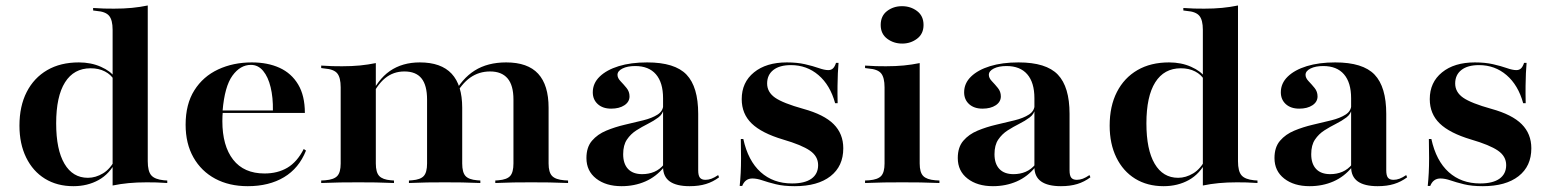

<svg xmlns="http://www.w3.org/2000/svg" viewBox="-20 -651 5510 683"><path d="M241.1 11.3Q183.1 11.3 139.9 -15.3Q96.8 -41.9 73 -90.7Q49.2 -139.5 49.2 -204Q49.2 -273.4 75 -323.8Q100.8 -374.2 148 -401.6Q195.2 -429 260.5 -429Q304 -429 339.1 -413.3Q374.2 -397.6 387.9 -376.6L385.5 -366.9Q375 -385.5 353.2 -396.8Q331.5 -408.1 302.4 -408.1Q242.7 -408.1 211.3 -358.1Q179.8 -308.1 179.8 -212.1Q179.8 -118.5 209.3 -68.5Q238.7 -18.5 292.7 -18.5Q320.2 -18.5 346.4 -34.3Q372.6 -50 391.1 -86.3L393.5 -79Q370.2 -32.3 330.6 -10.5Q291.1 11.3 241.1 11.3ZM380.6 0V-208.9H505.6V-77.4Q505.6 -41.9 518.1 -27.4Q530.6 -12.9 562.9 -9.7L575 -8.9V0Q551.6 -1.6 536.3 -2Q521 -2.4 501.6 -2.4Q466.9 -2.4 437.5 0.4Q408.1 3.2 380.6 8.9ZM380.6 -208.9V-545.2Q380.6 -579.8 368.1 -594.8Q355.6 -609.7 323.4 -612.1L311.3 -613.7V-622.6Q334.7 -621 350 -620.6Q365.3 -620.2 385.5 -620.2Q420.2 -620.2 449.2 -623Q478.2 -625.8 505.6 -631.5V-622.6V-208.9Z M861.3 11.3Q795.2 11.3 745.6 -15.3Q696 -41.9 668.1 -91.1Q640.3 -140.3 640.3 -207.3Q640.3 -280.6 671.4 -329.8Q702.4 -379 756 -404Q809.7 -429 875.8 -429Q932.3 -429 974.6 -409.7Q1016.9 -390.3 1040.7 -350.4Q1064.5 -310.5 1064.5 -249.2H730.6L729 -258.1H950.8Q951.6 -304 942.7 -340.7Q933.9 -377.4 916.1 -398.8Q898.4 -420.2 872.6 -420.2Q834.7 -420.2 806.9 -381.9Q779 -343.5 771.8 -256.5L772.6 -254.8Q771.8 -246.8 771.4 -238.3Q771 -229.8 771 -220.2Q771 -132.3 809.3 -83.1Q847.6 -33.9 921 -33.9Q967.7 -33.9 1002.4 -54.4Q1037.1 -75 1060.5 -121L1068.5 -115.3Q1043.5 -52.4 990.3 -20.6Q937.1 11.3 861.3 11.3Z M1254.8 -2.4Q1219.4 -2.4 1190.7 -2Q1162.1 -1.6 1122.6 0V-8.9L1137.1 -9.7Q1167.7 -12.1 1179.8 -25Q1191.9 -37.9 1191.9 -69.4V-208.9H1316.9V-69.4Q1316.9 -37.9 1329 -25Q1341.1 -12.1 1370.2 -9.7L1381.5 -8.9V0Q1344.4 -1.6 1316.5 -2Q1288.7 -2.4 1254.8 -2.4ZM1191.9 -208.9V-340.3Q1191.9 -375 1179.8 -389.9Q1167.7 -404.8 1134.7 -407.3L1122.6 -408.9V-417.7Q1146.8 -416.1 1162.1 -415.7Q1177.4 -415.3 1196.8 -415.3Q1231.5 -415.3 1260.5 -418.1Q1289.5 -421 1316.9 -426.6V-417.7V-208.9ZM1499.2 -208.9V-296.8Q1499.2 -347.6 1479.4 -372.2Q1459.7 -396.8 1418.5 -396.8Q1379 -396.8 1349.6 -372.6Q1320.2 -348.4 1296.8 -296.8L1294.4 -302.4Q1322.6 -367.7 1366.9 -398.4Q1411.3 -429 1473.4 -429Q1549.2 -429 1586.7 -388.7Q1624.2 -348.4 1624.2 -267.7V-208.9ZM1562.1 -2.4Q1527.4 -2.4 1500 -2Q1472.6 -1.6 1434.7 0V-8.9L1446 -9.7Q1475.8 -12.1 1487.5 -25Q1499.2 -37.9 1499.2 -69.4V-208.9H1624.2V-69.4Q1624.2 -37.9 1635.9 -25Q1647.6 -12.1 1677.4 -9.7L1688.7 -8.9V0Q1651.6 -1.6 1623.8 -2Q1596 -2.4 1562.1 -2.4ZM1806.5 -208.9V-296.8Q1806.5 -347.6 1785.5 -372.2Q1764.5 -396.8 1723.4 -396.8Q1683.9 -396.8 1652.8 -375Q1621.8 -353.2 1595.2 -304.8L1592.7 -312.9Q1622.6 -371 1668.5 -400Q1714.5 -429 1780.6 -429Q1857.3 -429 1894.4 -388.7Q1931.5 -348.4 1931.5 -267.7V-208.9ZM1869.4 -2.4Q1834.7 -2.4 1807.3 -2Q1779.8 -1.6 1741.9 0V-8.9L1753.2 -9.7Q1783.1 -12.1 1794.8 -25Q1806.5 -37.9 1806.5 -69.4V-208.9H1931.5V-69.4Q1931.5 -37.9 1944 -25Q1956.5 -12.1 1987.1 -9.7L2000.8 -8.9V0Q1962.9 -1.6 1933.9 -2Q1904.8 -2.4 1869.4 -2.4Z M2338.7 -208.9V-301.6Q2338.7 -357.3 2313.3 -386.7Q2287.9 -416.1 2239.5 -416.1Q2212.1 -416.1 2194.4 -407.3Q2176.6 -398.4 2176.6 -384.7Q2176.6 -373.4 2187.5 -362.1Q2198.4 -350.8 2208.9 -337.9Q2219.4 -325 2219.4 -308.1Q2219.4 -288.7 2201.2 -276.6Q2183.1 -264.5 2154 -264.5Q2124.2 -264.5 2106.5 -280.6Q2088.7 -296.8 2088.7 -322.6Q2088.7 -354.8 2113.3 -378.6Q2137.9 -402.4 2181 -415.7Q2224.2 -429 2282.3 -429Q2380.6 -429 2422.2 -385.5Q2463.7 -341.9 2463.7 -246V-208.9ZM2191.1 11.3Q2135.5 11.3 2100.8 -15.7Q2066.1 -42.7 2066.1 -88.7Q2066.1 -127.4 2085.9 -150.4Q2105.6 -173.4 2136.7 -186.3Q2167.7 -199.2 2202.4 -207.3Q2237.1 -215.3 2268.1 -223Q2299.2 -230.6 2319.4 -243.5Q2339.5 -256.5 2339.5 -279L2341.1 -263.7Q2337.9 -245.2 2321.8 -233.1Q2305.6 -221 2284.7 -210.5Q2263.7 -200 2243.5 -187.1Q2223.4 -174.2 2210.1 -154.4Q2196.8 -134.7 2196.8 -102.4Q2196.8 -68.5 2214.1 -50Q2231.5 -31.5 2264.5 -31.5Q2287.9 -31.5 2307.7 -39.9Q2327.4 -48.4 2341.9 -66.1V-56.5Q2314.5 -22.6 2275.8 -5.6Q2237.1 11.3 2191.1 11.3ZM2463.7 -45.2Q2463.7 -26.6 2469.8 -19Q2475.8 -11.3 2489.5 -11.3Q2500 -11.3 2510.9 -15.3Q2521.8 -19.4 2534.7 -28.2L2537.9 -20.2Q2516.1 -4 2491.1 3.6Q2466.1 11.3 2433.1 11.3Q2386.3 11.3 2362.5 -5.6Q2338.7 -22.6 2338.7 -57.3V-208.9H2463.7Z M2807.3 11.3Q2767.7 11.3 2739.9 4.4Q2712.1 -2.4 2692.3 -9.3Q2672.6 -16.1 2656.5 -16.1Q2630.6 -16.1 2620.2 10.5H2611.3Q2613.7 -12.9 2614.9 -36.3Q2616.1 -59.7 2616.1 -88.7Q2616.1 -117.7 2615.3 -156.5H2624.2Q2641.1 -79 2685.9 -38.7Q2730.6 1.6 2797.6 1.6Q2842.7 1.6 2866.5 -15.3Q2890.3 -32.3 2890.3 -63.7Q2890.3 -95.2 2860.9 -115.3Q2831.5 -135.5 2765.3 -154.8Q2689.5 -177.4 2654 -211.7Q2618.5 -246 2618.5 -298.4Q2618.5 -358.1 2662.1 -393.5Q2705.6 -429 2779 -429Q2815.3 -429 2843.5 -422.6Q2871.8 -416.1 2892.3 -408.9Q2912.9 -401.6 2926.6 -401.6Q2936.3 -401.6 2942.7 -407.3Q2949.2 -412.9 2954 -427.4H2962.9Q2961.3 -409.7 2960.5 -390.3Q2959.7 -371 2959.3 -345.6Q2958.9 -320.2 2959.7 -283.9H2950.8Q2933.1 -348.4 2891.5 -383.9Q2850 -419.4 2793.5 -419.4Q2753.2 -419.4 2731 -402Q2708.9 -384.7 2708.9 -354Q2708.9 -323.4 2737.1 -303.6Q2765.3 -283.9 2837.9 -263.7Q2911.3 -243.5 2945.6 -209.3Q2979.8 -175 2979.8 -123.4Q2979.8 -59.7 2934.3 -24.2Q2888.7 11.3 2807.3 11.3Z M3126.6 -208.9V-340.3Q3126.6 -375 3114.5 -389.9Q3102.4 -404.8 3069.4 -407.3L3057.3 -408.9V-417.7Q3081.5 -416.1 3096.8 -415.7Q3112.1 -415.3 3131.5 -415.3Q3166.1 -415.3 3195.2 -418.1Q3224.2 -421 3251.6 -426.6V-417.7V-208.9ZM3189.5 -2.4Q3154 -2.4 3125.4 -2Q3096.8 -1.6 3057.3 0V-8.9L3071.8 -9.7Q3102.4 -12.1 3114.5 -25Q3126.6 -37.9 3126.6 -69.4V-208.9H3251.6V-69.4Q3251.6 -37.9 3264.1 -25Q3276.6 -12.1 3307.3 -9.7L3321.8 -8.9V0Q3283.1 -1.6 3254 -2Q3225 -2.4 3189.5 -2.4ZM3189.5 -496Q3158.9 -496 3135.9 -513.3Q3112.9 -530.6 3112.9 -562.1Q3112.9 -594.4 3135.5 -611.7Q3158.1 -629 3188.7 -629Q3219.4 -629 3242.3 -611.7Q3265.3 -594.4 3265.3 -562.1Q3265.3 -530.6 3242.3 -513.3Q3219.4 -496 3189.5 -496Z M3659.7 -208.9V-301.6Q3659.7 -357.3 3634.3 -386.7Q3608.9 -416.1 3560.5 -416.1Q3533.1 -416.1 3515.3 -407.3Q3497.6 -398.4 3497.6 -384.7Q3497.6 -373.4 3508.5 -362.1Q3519.4 -350.8 3529.8 -337.9Q3540.3 -325 3540.3 -308.1Q3540.3 -288.7 3522.2 -276.6Q3504 -264.5 3475 -264.5Q3445.2 -264.5 3427.4 -280.6Q3409.7 -296.8 3409.7 -322.6Q3409.7 -354.8 3434.3 -378.6Q3458.9 -402.4 3502 -415.7Q3545.2 -429 3603.2 -429Q3701.6 -429 3743.1 -385.5Q3784.7 -341.9 3784.7 -246V-208.9ZM3512.1 11.3Q3456.5 11.3 3421.8 -15.7Q3387.1 -42.7 3387.1 -88.7Q3387.1 -127.4 3406.9 -150.4Q3426.6 -173.4 3457.7 -186.3Q3488.7 -199.2 3523.4 -207.3Q3558.1 -215.3 3589.1 -223Q3620.2 -230.6 3640.3 -243.5Q3660.5 -256.5 3660.5 -279L3662.1 -263.7Q3658.9 -245.2 3642.7 -233.1Q3626.6 -221 3605.6 -210.5Q3584.7 -200 3564.5 -187.1Q3544.4 -174.2 3531 -154.4Q3517.7 -134.7 3517.7 -102.4Q3517.7 -68.5 3535.1 -50Q3552.4 -31.5 3585.5 -31.5Q3608.9 -31.5 3628.6 -39.9Q3648.4 -48.4 3662.9 -66.1V-56.5Q3635.5 -22.6 3596.8 -5.6Q3558.1 11.3 3512.1 11.3ZM3784.7 -45.2Q3784.7 -26.6 3790.7 -19Q3796.8 -11.3 3810.5 -11.3Q3821 -11.3 3831.9 -15.3Q3842.7 -19.4 3855.6 -28.2L3858.9 -20.2Q3837.1 -4 3812.1 3.6Q3787.1 11.3 3754 11.3Q3707.3 11.3 3683.5 -5.6Q3659.7 -22.6 3659.7 -57.3V-208.9H3784.7Z M4119.4 11.3Q4061.3 11.3 4018.1 -15.3Q3975 -41.9 3951.2 -90.7Q3927.4 -139.5 3927.4 -204Q3927.4 -273.4 3953.2 -323.8Q3979 -374.2 4026.2 -401.6Q4073.4 -429 4138.7 -429Q4182.3 -429 4217.3 -413.3Q4252.4 -397.6 4266.1 -376.6L4263.7 -366.9Q4253.2 -385.5 4231.5 -396.8Q4209.7 -408.1 4180.6 -408.1Q4121 -408.1 4089.5 -358.1Q4058.1 -308.1 4058.1 -212.1Q4058.1 -118.5 4087.5 -68.5Q4116.9 -18.5 4171 -18.5Q4198.4 -18.5 4224.6 -34.3Q4250.8 -50 4269.4 -86.3L4271.8 -79Q4248.4 -32.3 4208.9 -10.5Q4169.4 11.3 4119.4 11.3ZM4258.9 0V-208.9H4383.9V-77.4Q4383.9 -41.9 4396.4 -27.4Q4408.9 -12.9 4441.1 -9.7L4453.2 -8.9V0Q4429.8 -1.6 4414.5 -2Q4399.2 -2.4 4379.8 -2.4Q4345.2 -2.4 4315.7 0.4Q4286.3 3.2 4258.9 8.9ZM4258.9 -208.9V-545.2Q4258.9 -579.8 4246.4 -594.8Q4233.9 -609.7 4201.6 -612.1L4189.5 -613.7V-622.6Q4212.9 -621 4228.2 -620.6Q4243.5 -620.2 4263.7 -620.2Q4298.4 -620.2 4327.4 -623Q4356.5 -625.8 4383.9 -631.5V-622.6V-208.9Z M4786.3 -208.9V-301.6Q4786.3 -357.3 4760.9 -386.7Q4735.5 -416.1 4687.1 -416.1Q4659.7 -416.1 4641.9 -407.3Q4624.2 -398.4 4624.2 -384.7Q4624.2 -373.4 4635.1 -362.1Q4646 -350.8 4656.5 -337.9Q4666.9 -325 4666.9 -308.1Q4666.9 -288.7 4648.8 -276.6Q4630.6 -264.5 4601.6 -264.5Q4571.8 -264.5 4554 -280.6Q4536.3 -296.8 4536.3 -322.6Q4536.3 -354.8 4560.9 -378.6Q4585.5 -402.4 4628.6 -415.7Q4671.8 -429 4729.8 -429Q4828.2 -429 4869.8 -385.5Q4911.3 -341.9 4911.3 -246V-208.9ZM4638.7 11.3Q4583.1 11.3 4548.4 -15.7Q4513.7 -42.7 4513.7 -88.7Q4513.7 -127.4 4533.5 -150.4Q4553.2 -173.4 4584.3 -186.3Q4615.3 -199.2 4650 -207.3Q4684.7 -215.3 4715.7 -223Q4746.8 -230.6 4766.9 -243.5Q4787.1 -256.5 4787.1 -279L4788.7 -263.7Q4785.5 -245.2 4769.4 -233.1Q4753.2 -221 4732.3 -210.5Q4711.3 -200 4691.1 -187.1Q4671 -174.2 4657.7 -154.4Q4644.4 -134.7 4644.4 -102.4Q4644.4 -68.5 4661.7 -50Q4679 -31.5 4712.1 -31.5Q4735.5 -31.5 4755.2 -39.9Q4775 -48.4 4789.5 -66.1V-56.5Q4762.1 -22.6 4723.4 -5.6Q4684.7 11.3 4638.7 11.3ZM4911.3 -45.2Q4911.3 -26.6 4917.3 -19Q4923.4 -11.3 4937.1 -11.3Q4947.6 -11.3 4958.5 -15.3Q4969.4 -19.4 4982.3 -28.2L4985.5 -20.2Q4963.7 -4 4938.7 3.6Q4913.7 11.3 4880.6 11.3Q4833.9 11.3 4810.1 -5.6Q4786.3 -22.6 4786.3 -57.3V-208.9H4911.3Z M5254.8 11.3Q5215.3 11.3 5187.5 4.4Q5159.7 -2.4 5139.9 -9.3Q5120.2 -16.1 5104 -16.1Q5078.2 -16.1 5067.7 10.5H5058.9Q5061.3 -12.9 5062.5 -36.3Q5063.7 -59.7 5063.7 -88.7Q5063.7 -117.7 5062.9 -156.5H5071.8Q5088.7 -79 5133.5 -38.7Q5178.2 1.6 5245.2 1.6Q5290.3 1.6 5314.1 -15.3Q5337.9 -32.3 5337.9 -63.7Q5337.9 -95.2 5308.5 -115.3Q5279 -135.5 5212.9 -154.8Q5137.1 -177.4 5101.6 -211.7Q5066.1 -246 5066.1 -298.4Q5066.1 -358.1 5109.7 -393.5Q5153.2 -429 5226.6 -429Q5262.9 -429 5291.1 -422.6Q5319.4 -416.1 5339.9 -408.9Q5360.5 -401.6 5374.2 -401.6Q5383.9 -401.6 5390.3 -407.3Q5396.8 -412.9 5401.6 -427.4H5410.5Q5408.9 -409.7 5408.1 -390.3Q5407.3 -371 5406.9 -345.6Q5406.5 -320.2 5407.3 -283.9H5398.4Q5380.6 -348.4 5339.1 -383.9Q5297.6 -419.4 5241.1 -419.4Q5200.8 -419.4 5178.6 -402Q5156.5 -384.7 5156.5 -354Q5156.5 -323.4 5184.7 -303.6Q5212.9 -283.9 5285.5 -263.7Q5358.9 -243.5 5393.1 -209.3Q5427.4 -175 5427.4 -123.4Q5427.4 -59.7 5381.9 -24.2Q5336.3 11.3 5254.8 11.3Z"/></svg>

Font: Playfair 144pt SemiExpanded ExtraBold
Style: Regular
Weight: 800
Width: 6
Designer: Claus Eggers Sørensen
Foundry: Claus Eggers Sørensen
Version: Version 2.203